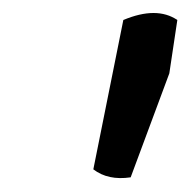

<svg xmlns="http://www.w3.org/2000/svg" viewBox="-20 -928 286 288"><path d="M120 -674 165 -898Q215 -919 246 -898L234 -818L176 -662Q142 -657 120 -674Z"/></svg>

Font: Tillana Medium
Style: Regular
Weight: 500
Designer: Lipi Raval (Devanagari, Latin), Jonny Pinhorn (Latin)
Foundry: Indian Type Foundry
Version: Version 2.003;PS 1.0;hotconv 1.0.79;makeotf.lib2.5.61930; tt